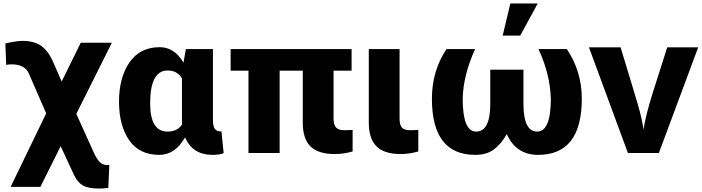

<svg xmlns="http://www.w3.org/2000/svg" viewBox="-20 -845 4030 1102"><path d="M10.7 -595.7Q77.1 -610.4 108.4 -610.4Q176.8 -610.4 216.8 -581.5Q256.8 -552.7 283.2 -493.2L334 -377L443.4 -599.6H622.1L418 -191.4L518.6 31.2Q533.2 64.5 550.8 83.5Q568.4 102.5 595.7 102.5Q603.5 102.5 607.4 101.6L601.6 233.4Q570.3 237.3 549.8 237.3Q488.3 237.3 457 220.2Q425.8 203.1 405.3 160.2L328.1 -5.9L211.9 227.5H41L245.1 -194.3L146.5 -420.9Q124 -475.6 46.9 -475.6Q33.2 -475.6 15.6 -472.7Z M896.5 -574.2Q981.4 -574.2 1033.2 -485.4L1046.9 -563.5H1202.1V-158.2Q1202.1 -120.1 1212.9 -105.5Q1223.6 -90.8 1246.1 -90.8H1251L1263.7 34.2Q1238.3 43.9 1199.2 43.9Q1085.9 43.9 1042 -56.6Q985.4 43.9 894.5 43.9Q779.3 43.9 721.2 -40.5Q663.1 -125 663.1 -262.2Q663.1 -399.4 723.1 -486.8Q783.2 -574.2 896.5 -574.2ZM841.8 -252Q841.8 -89.8 941.4 -89.8Q998 -89.8 1024.4 -129.9V-394.5Q998 -440.4 942.4 -440.4Q841.8 -440.4 841.8 -252Z M1303.7 -439.5V-563.5H1998V-439.5H1894.5V-165Q1894.5 -127.9 1909.2 -112.8Q1923.8 -97.7 1954.1 -97.7Q1984.4 -97.7 2003.9 -99.6V24.4Q1952.1 39.1 1901.4 39.1Q1806.6 39.1 1762.2 -4.4Q1717.8 -47.9 1717.8 -140.6V-439.5H1585V33.2H1406.2V-439.5Z M2096.7 -140.6V-563.5H2273.4V-164.1Q2273.4 -127 2287.1 -112.3Q2300.8 -97.7 2331.1 -97.7Q2361.3 -97.7 2380.9 -99.6V24.4Q2329.1 39.1 2279.3 39.1Q2185.5 39.1 2141.1 -4.9Q2096.7 -48.8 2096.7 -140.6Z M2459 -278.3Q2459 -438.5 2543 -563.5H2707Q2638.7 -413.1 2635.7 -279.3Q2635.7 -89.8 2712.9 -89.8Q2793.9 -89.8 2793.9 -249V-445.3H2984.4V-249Q2984.4 -89.8 3063 -89.8Q3141.6 -89.8 3141.6 -279.3Q3136.7 -422.9 3070.3 -563.5H3233.4Q3319.3 -435.5 3319.3 -278.3Q3319.3 43.9 3068.4 43.9Q2942.4 43.9 2888.7 -75.2Q2857.4 -19.5 2815.4 12.2Q2773.4 43.9 2708 43.9Q2459 43.9 2459 -278.3ZM2865.2 -640.6 2909.2 -825.2H3066.4L2965.8 -640.6Z M3360.4 -573.2H3542L3620.1 -315.4Q3660.2 -186.5 3669.9 -125L3673.8 -101.6Q3684.6 -179.7 3727.5 -315.4L3809.6 -573.2H3987.3L3761.7 33.2H3584Z"/></svg>

Font: GenEi M Gothic v2 Heavy
Style: Regular
Weight: 800
Version: Version 2.0